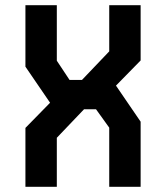

<svg xmlns="http://www.w3.org/2000/svg" viewBox="-20 -720 640 740"><path d="M401 -700V-522L296 -412H248L199 -486V-700H78V-463L173 -324L78 -227V0H199V-189L304 -299H350L401 -228V0H522V-251L427 -390L522 -487V-700Z"/></svg>

Font: Kode Mono
Style: Bold
Weight: 700
Monospace: yes
Designer: Isa Ozler
Foundry: Kadena LLC
Version: Version 1.206;gftools[0.9.28]